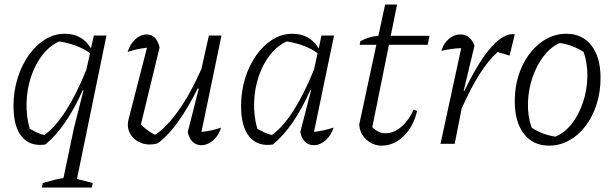

<svg xmlns="http://www.w3.org/2000/svg" viewBox="-20 -639 2729 853"><path d="M181 3Q115 13 77.5 -31Q40 -75 40 -168Q40 -233 58 -291Q76 -349 107.5 -393.5Q139 -438 180 -463.5Q221 -489 268 -489Q346 -489 384 -424L397 -481H453L322 156L392 174L388 194H166L170 174Q198 166 219.5 160.5Q241 155 262 152L308 -68L351 -238L348 -239Q273 -71 181 3ZM112 -67Q128 -58 143.5 -50.5Q159 -43 177 -39Q275 -110 364 -330L380 -403Q325 -442 243 -455Q201 -436 169 -395.5Q137 -355 118.5 -300Q100 -245 98 -184.5Q96 -124 112 -67Z M814 -52 863 -245 859 -247Q814 -157 769 -95Q724 -33 680 -2Q661 3 647 3Q605 3 576.5 -22.5Q548 -48 548 -86Q548 -99 552 -112L633 -427Q586 -422 547 -408Q558 -444 581.5 -465Q605 -486 631 -486Q676 -486 689 -428L606 -86Q637 -55 669 -40Q720 -73 773.5 -148.5Q827 -224 875 -333L908 -481H964L875 -53Q919 -57 962 -72Q952 -37 927 -15.5Q902 6 875 6Q828 6 814 -52Z M1192 3Q1126 13 1088.5 -31Q1051 -75 1051 -168Q1051 -233 1069 -291Q1087 -349 1118.5 -393.5Q1150 -438 1191 -463.5Q1232 -489 1279 -489Q1357 -489 1396 -424L1408 -481H1464L1375 -53Q1414 -57 1462 -72Q1451 -37 1426.5 -15.5Q1402 6 1375 6Q1327 6 1314 -52L1362 -238L1359 -239Q1284 -71 1192 3ZM1123 -67Q1139 -58 1154.5 -50.5Q1170 -43 1188 -39Q1286 -110 1375 -330L1391 -403Q1336 -442 1254 -455Q1212 -436 1180 -395.5Q1148 -355 1129.5 -300Q1111 -245 1109 -184.5Q1107 -124 1123 -67Z M1676 8Q1636 8 1607 -19.5Q1578 -47 1576 -86L1652 -440H1578L1581 -456Q1621 -477 1661 -480L1691 -619H1744L1716 -480H1888L1880 -440H1708L1634 -74Q1661 -47 1693 -47Q1730 -47 1763 -75.5Q1796 -104 1818 -152L1833 -146Q1817 -77 1773.5 -34.5Q1730 8 1676 8Z M1937 0 2029 -425Q1987 -424 1941 -413Q1951 -447 1974.5 -466.5Q1998 -486 2025 -486Q2070 -486 2088 -436L2040 -236L2043 -235Q2170 -498 2267 -487L2244 -392L2191 -408Q2151 -373 2111.5 -311Q2072 -249 2031 -157L2000 0Z M2419 8Q2348 8 2307.5 -44.5Q2267 -97 2267 -188Q2267 -272 2297.5 -340Q2328 -408 2380.5 -448.5Q2433 -489 2496 -489Q2567 -489 2607.5 -437Q2648 -385 2648 -293Q2648 -230 2630.5 -175.5Q2613 -121 2581.5 -79.5Q2550 -38 2508.5 -15Q2467 8 2419 8ZM2447 -32Q2489 -49 2520.5 -89.5Q2552 -130 2570 -184Q2588 -238 2589.5 -296.5Q2591 -355 2573 -408Q2523 -440 2467 -448Q2426 -430 2394.5 -388.5Q2363 -347 2345 -293Q2327 -239 2325.5 -181Q2324 -123 2342 -72Q2388 -41 2447 -32Z"/></svg>

Font: Piazzolla Light
Style: Italic
Weight: 300
Italic angle: -11.3°
Designer: Juan Pablo del Peral
Foundry: Huerta Tipografica
Version: Version 1.330